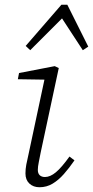

<svg xmlns="http://www.w3.org/2000/svg" viewBox="-20 -775 391 807"><path d="M87 -46Q87 -64 90.5 -83Q94 -102 100 -127L171 -460L182 -440L55 -442L60 -468L210 -497L227 -489L151 -134Q147 -113 143 -93.5Q139 -74 139 -61Q139 -46 147 -38.5Q155 -31 169 -31Q191 -31 215 -51Q239 -71 272 -117L293 -101Q271 -69 248.5 -43.5Q226 -18 201 -3Q176 12 146 12Q120 12 103.5 -3.5Q87 -19 87 -46ZM328 -564 230 -714H257L107 -564L88 -582L238 -755H263L351 -579Z"/></svg>

Font: Source Serif 4 Light
Style: Italic
Weight: 300
Italic angle: -12°
Designer: Frank Grießhammer
Foundry: Adobe Systems Incorporated
Version: Version 4.004;hotconv 1.0.116;makeotfexe 2.5.65601